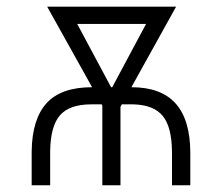

<svg xmlns="http://www.w3.org/2000/svg" viewBox="-20 -548 658 568"><path d="M308.6 -290H312L412.1 -477.1H208.5ZM368.7 -290Q456.5 -290 499.5 -241.9Q542.5 -193.8 543 -97.2V0H488.8V-98.1Q488.3 -172.4 461.4 -205.1Q434.6 -237.8 374 -239.3H340.3L336.4 -231.9V0H282.7V-235.4L280.8 -239.3H250.5Q185.5 -239.3 157.5 -207Q129.4 -174.8 128.4 -100.6V0H73.7V-101.1Q75.2 -196.3 118.2 -243.2Q161.1 -290 252.4 -290L119.6 -528.3H501Z"/></svg>

Font: MAUL Condensed Light
Style: Light
Weight: 300
Designer: MAUL
Version: Version 2.137; 2017; ttfautohint (v1.8.3)